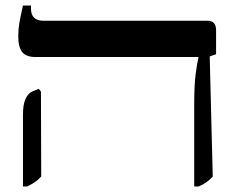

<svg xmlns="http://www.w3.org/2000/svg" viewBox="-20 -667 861 694"><path d="M682 7V-289Q682 -359 687 -397.5Q692 -436 697 -458V-461H107Q75 -461 60.5 -478.5Q46 -496 46 -536Q46 -561 50 -584Q54 -607 63 -647H92V-636Q92 -592 137 -592H730Q761 -592 761 -558V-471L738 -463L749 -29Q729 -6 698 7ZM63 7V-252Q63 -289 72 -309Q81 -329 96 -336L120 -346L128 -336L129 -29Q118 -17 106.5 -9Q95 -1 78 7Z"/></svg>

Font: Noto Serif Hebrew SemiCondensed SemiBold
Style: Regular
Weight: 600
Width: 4
Designer: Monotype Design Team
Foundry: Monotype Imaging Inc.
Version: Version 2.004; ttfautohint (v1.8.4.7-5d5b)